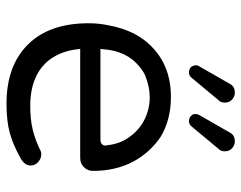

<svg xmlns="http://www.w3.org/2000/svg" viewBox="-96 -644 745 593"><g transform="rotate(90 276.5 -347.5)"><path d="M220.7 -567.4 288.1 -648.4Q296.9 -656.2 296.9 -668.9Q296.9 -687.5 281.2 -696.3Q274.4 -700.2 265.6 -700.2Q246.1 -700.2 238.3 -683.6Q238.3 -683.6 188.5 -596.7Q181.6 -585.9 181.6 -581.5Q181.6 -577.1 182.1 -575.2Q182.6 -573.2 183.6 -571.3Q184.6 -567.4 187.5 -564.5Q194.3 -558.6 204.1 -558.6Q213.9 -558.6 220.7 -567.4ZM371.1 -567.4 438.5 -648.4Q447.3 -656.2 447.3 -668.9Q447.3 -687.5 431.6 -696.3Q424.8 -700.2 418 -700.2Q411.1 -700.2 407.2 -699.2Q394.5 -696.3 388.7 -683.6Q388.7 -683.6 338.9 -596.7Q332 -585.9 332 -578.1Q332 -570.3 338.4 -564.5Q344.7 -558.6 354.5 -558.6Q364.3 -558.6 371.1 -567.4ZM467.8 -38.1Q491.2 -50.8 491.2 -69.3Q491.2 -83 480.5 -92.8Q469.7 -102.5 457 -102.5Q448.2 -102.5 442.4 -98.6Q410.2 -83 378.9 -75.7Q347.7 -68.4 307.6 -68.4Q209 -68.4 163.1 -129.9Q137.7 -165 131.8 -215.8L130.9 -222.7H467.8Q485.4 -222.7 496.6 -234.4Q507.8 -246.1 507.8 -261.7Q507.8 -372.1 437.5 -442.4Q421.9 -458 403.3 -470.7Q350.6 -502.9 279.3 -502.9Q182.6 -502.9 122.1 -441.4Q74.2 -394.5 58.6 -312.5Q51.8 -281.2 51.8 -249Q51.8 -127 117.7 -61Q183.6 4.9 299.8 4.9Q354.5 4.9 391.1 -5.4Q427.7 -15.6 467.8 -38.1ZM429.7 -301.8Q429.7 -293.9 424.8 -289.6Q419.9 -285.2 411.1 -285.2H130.9L131.8 -291Q136.7 -367.2 186.5 -406.2Q199.2 -417 211.9 -422.9Q248 -437.5 280.3 -437.5Q316.4 -437.5 349.1 -421.4Q381.8 -405.3 404.3 -373Q424.8 -344.7 428.7 -304.7Q429.7 -302.7 429.7 -301.8Z"/></g></svg>

Font: FakePearl
Style: Light
Weight: 350
Version: Version 1.2